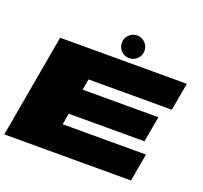

<svg xmlns="http://www.w3.org/2000/svg" viewBox="-142 -1015 1246 1179"><g transform="rotate(20 481.0 -425.0)"><path d="M1 0H829L860.5 -181H316.5L329 -254.5H824L854 -422.5H359L371.5 -494H915.5L948 -675H120ZM559.5 -702Q591 -702 612.8 -723.8Q634.5 -745.5 634.5 -776Q634.5 -806.5 612.8 -828.2Q591 -850 560.5 -850Q530 -850 508.2 -828.2Q486.5 -806.5 486.5 -776Q486.5 -745.5 507.8 -723.8Q529 -702 559.5 -702Z"/></g></svg>

Font: Anybody ExtraExpanded Black
Style: Italic
Weight: 900
Width: 8
Italic angle: -10°
Version: Version 1.113;gftools[0.9.25]